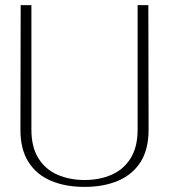

<svg xmlns="http://www.w3.org/2000/svg" viewBox="-20 -720 662 752"><path d="M311 12Q236 12 179.5 -12Q123 -36 91.5 -85.5Q60 -135 60 -212L61 -700H103V-212Q103 -144 130.5 -100Q158 -56 205.5 -35.5Q253 -15 311 -15Q370 -15 417 -35.5Q464 -56 491.5 -100Q519 -144 519 -212V-700H561L562 -212Q562 -135 530.5 -85.5Q499 -36 442.5 -12Q386 12 311 12Z"/></svg>

Font: Panamera Light
Style: Regular
Weight: 300
Designer: Bastien Sozeau
Foundry: NBR — Bastien Sozeau
Version: Version 3.002; ttfautohint (v1.8.4.7-5d5b);gftools[0.9.33]